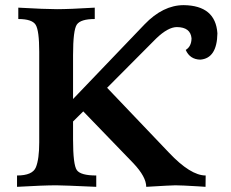

<svg xmlns="http://www.w3.org/2000/svg" viewBox="-20 -723 893 743"><path d="M775.4 0 745.6 -2Q681.6 -5.9 658.7 -5.9Q643.6 -5.9 545.9 0Q545.9 -38.6 496.1 -91.3L302.2 -292L262.7 -252.9V-183.1Q262.7 -85.4 277.3 -64.7Q292 -43.9 352.5 -43.9V0Q222.2 -5.9 197.8 -5.9Q148.4 -5.9 45.9 0V-43.9Q106 -43.9 118.9 -75.7Q131.8 -107.4 131.8 -171.9V-522.5Q131.8 -605 117.9 -627.2Q104 -649.4 50.8 -649.4V-693.4Q155.3 -687.5 200.7 -687.5Q248 -687.5 346.7 -693.4V-649.4Q292 -649.4 277.3 -627.9Q262.7 -606.4 262.7 -509.8V-339.8L539.1 -628.4Q610.8 -703.1 690.9 -703.1Q814 -701.7 821.3 -594.2Q819.8 -497.1 754.9 -492.2Q714.8 -493.2 698.7 -529.8Q720.7 -543 721.2 -574.7Q717.3 -617.7 664.6 -618.2Q630.4 -618.2 584.5 -574.2L394.5 -383.3L633.8 -132.3Q717.3 -43.9 775.9 -43.9Z"/></svg>

Font: Kelvinch
Style: Bold
Weight: 700
Designer: Paul James Miller
Foundry: High-Logic / Made with FontCreator
Version: Version 3.501;March 28, 2021;FontCreator 13.0.0.2683 64-bit